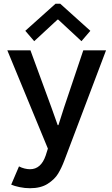

<svg xmlns="http://www.w3.org/2000/svg" viewBox="-20 -789 597 1022"><path d="M39.6 193.8 81.1 96.7Q94.7 104 110.4 107.9Q126 111.8 139.6 111.8Q198.2 111.8 223.1 39.1L234.9 2L19 -521H142.1L253.9 -216.3L287.1 -123H291L320.8 -216.3L423.3 -521H544.4L322.3 65.9Q307.6 105 289.3 135.3Q271 165.5 234.1 189.2Q197.3 212.9 139.6 212.9Q111.8 212.9 84 207Q56.2 201.2 39.6 193.8ZM114.7 -625 275.4 -769H300.8L460.9 -625L413.6 -569.8L290 -684.6H286.1L162.1 -569.8Z"/></svg>

Font: Reddit Sans SemiBold
Style: Regular
Weight: 600
Designer: Stephen Hutchings
Foundry: Reddit
Version: Version 1.013